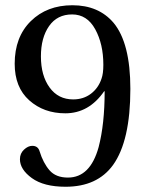

<svg xmlns="http://www.w3.org/2000/svg" viewBox="-20 -700 570 732"><path d="M36 -457Q36 -559 97.5 -619.5Q159 -680 256 -680Q356 -680 413 -613Q477 -536 477 -361Q477 -163 411 -71Q351 12 230 12Q147 12 101.5 -21Q56 -54 56 -93Q56 -115 71.5 -129.5Q87 -144 103 -144Q125 -144 131 -123Q145 -78 169 -50.5Q193 -23 239 -23Q324 -23 356 -139Q379 -227 379 -352H377Q319 -268 229 -268Q147 -268 91.5 -317.5Q36 -367 36 -457ZM136 -485Q136 -412 169 -366.5Q202 -321 259 -321Q298 -321 326.5 -342.5Q355 -364 367 -400Q374 -419 374 -453Q374 -532 343 -588.5Q312 -645 255 -645Q198 -645 167 -600.5Q136 -556 136 -485Z"/></svg>

Font: Linguistics Pro
Style: Regular
Weight: 400
Designer: Stefan Peev, Context Ltd
Foundry: Stefan Peev, Context Ltd
Version: Version 001.000